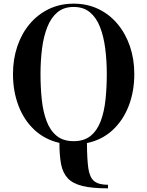

<svg xmlns="http://www.w3.org/2000/svg" viewBox="-20 -780 805 1050"><path d="M570.5 250Q483.5 250 430.8 237Q378 224 350.8 195Q323.5 166 314.2 118.5Q305 71 305 1.5Q224.5 -17 167.5 -70.5Q110.5 -124 80.8 -202.8Q51 -281.5 51 -375Q51 -456 74.5 -526Q98 -596 142 -648.5Q186 -701 247 -730.5Q308 -760 383 -760Q457.5 -760 518.5 -730.5Q579.5 -701 623.2 -648.5Q667 -596 690.8 -526Q714.5 -456 714.5 -375Q714.5 -280.5 684 -201.2Q653.5 -122 595.8 -68.5Q538 -15 455.5 2.5Q456 91.5 463.2 141Q470.5 190.5 495 210.5Q519.5 230.5 570.5 230.5ZM383 -8Q440 -8 475.8 -37.2Q511.5 -66.5 530.8 -117.8Q550 -169 557 -235.2Q564 -301.5 564 -375Q564 -448.5 555.5 -514.8Q547 -581 527 -632.2Q507 -683.5 471.8 -712.8Q436.5 -742 383 -742Q329 -742 294 -712.8Q259 -683.5 238.8 -632.2Q218.5 -581 210 -514.8Q201.5 -448.5 201.5 -375Q201.5 -301.5 208.5 -235.2Q215.5 -169 234.8 -117.8Q254 -66.5 289.8 -37.2Q325.5 -8 383 -8Z"/></svg>

Font: Bodoni Moda SemiBold
Style: Regular
Weight: 600
Designer: Owen Earl
Foundry: indestructible type
Version: Version 2.005; ttfautohint (v1.8.4.7-5d5b)